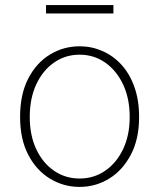

<svg xmlns="http://www.w3.org/2000/svg" viewBox="-20 -722 626 755"><path d="M293 13Q230 13 176.5 -19.5Q123 -52 91 -113.5Q59 -175 59 -262Q59 -351 91 -413Q123 -475 176.5 -507.5Q230 -540 293 -540Q340 -540 382.5 -521.5Q425 -503 457.5 -467.5Q490 -432 508.5 -380Q527 -328 527 -262Q527 -175 494.5 -113.5Q462 -52 409 -19.5Q356 13 293 13ZM293 -20Q349 -20 393.5 -50.5Q438 -81 464 -135.5Q490 -190 490 -262Q490 -335 464 -390Q438 -445 393.5 -476Q349 -507 293 -507Q237 -507 192.5 -476Q148 -445 122.5 -390Q97 -335 97 -262Q97 -190 122.5 -135.5Q148 -81 192.5 -50.5Q237 -20 293 -20ZM161 -669V-702H426V-669Z"/></svg>

Font: Noto Sans HK Thin
Style: Regular
Weight: 100
Designer: Ryoko NISHIZUKA 西塚涼子 (kana, bopomofo & ideographs); Paul D. Hunt (Latin, Greek & Cyrillic); Sandoll Communications 산돌커뮤니
Foundry: Adobe
Version: Version 2.004-H2;hotconv 1.0.118;makeotfexe 2.5.65603